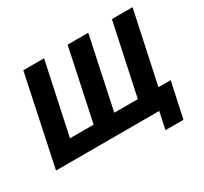

<svg xmlns="http://www.w3.org/2000/svg" viewBox="-167 -947 1402 1321"><g transform="rotate(-30 533.5 -287.0)"><path d="M795 136 824 0H4L154 -710H319L198 -144H386L506 -710H670L550 -144H737L858 -710H1022L901 -144H998L938 136Z"/></g></svg>

Font: Raleway-v4020 ExtraBold
Style: Italic
Weight: 800
Italic angle: -12°
Designer: Matt McInerney, Pablo Impallari, Rodrigo Fuenzalida
Foundry: Matt McInerney, Pablo Impallari, Rodrigo Fuenzalida
Version: Version 4.020;PS 004.020;hotconv 1.0.88;makeotf.lib2.5.64775